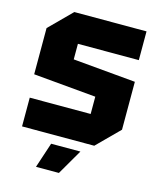

<svg xmlns="http://www.w3.org/2000/svg" viewBox="-130 -792 900 1084"><g transform="rotate(15 320.0 -250.0)"><path d="M50 0V-168H406V-269L40 -302V-572L168 -700H590V-532H234V-441L600 -408V-128L472 0ZM185 200 234 52H405L319 200Z"/></g></svg>

Font: Tektur ExtraBold
Style: Regular
Weight: 800
Designer: Adam Jagosz
Foundry: Adam Jagosz
Version: Version 1.005;gftools[0.9.30]